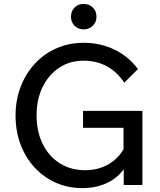

<svg xmlns="http://www.w3.org/2000/svg" viewBox="-20 -951 823 987"><path d="M712 0H616V-81Q582 -34 527 -9Q472 16 402 16Q329 16 266.5 -12Q204 -40 157.5 -90.5Q111 -141 85.5 -209Q60 -277 60 -358Q60 -438 86.5 -506Q113 -574 160 -624.5Q207 -675 271 -703Q335 -731 410 -731Q496 -731 568.5 -696Q641 -661 689 -596L619 -526Q543 -639 409 -639Q339 -639 284.5 -603Q230 -567 199 -503.5Q168 -440 168 -358Q168 -275 199.5 -211Q231 -147 287.5 -111.5Q344 -76 418 -76Q482 -76 534 -104.5Q586 -133 615 -184V-294H407V-381H712ZM410 -800Q382 -800 363.5 -818.5Q345 -837 345 -865Q345 -894 363.5 -912.5Q382 -931 410 -931Q438 -931 457 -912.5Q476 -894 476 -865Q476 -837 457 -818.5Q438 -800 410 -800Z"/></svg>

Font: Wix Madefor Text Medium
Style: Regular
Weight: 500
Designer: Dalton Maag Ltd
Foundry: Dalton Maag Ltd
Version: Version 3.100